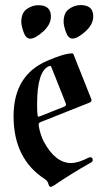

<svg xmlns="http://www.w3.org/2000/svg" viewBox="-20 -723 412 753"><path d="M33.2 0ZM229.5 -637.7Q229.5 -672.9 251 -688Q272.5 -703.1 295.9 -703.1Q345.7 -703.1 345.7 -659.2Q345.7 -627 314.7 -599.4Q283.7 -571.8 264.6 -571.8Q247.6 -571.8 238.5 -597.4Q229.5 -623 229.5 -637.7ZM63.5 -637.2Q63.5 -672.4 85 -687.5Q106.4 -702.6 129.9 -702.6Q179.7 -702.6 179.7 -658.7Q179.7 -626.5 148.7 -598.9Q117.7 -571.3 98.6 -571.3Q81.5 -571.3 72.5 -596.9Q63.5 -622.6 63.5 -637.2ZM33.2 -267.1Q33.2 -427.2 163.6 -483.9Q231.9 -513.7 263.2 -513.7Q266.6 -513.7 268.1 -510.3L337.4 -335.9Q338.9 -333 338.9 -330.1Q338.9 -323.7 330.6 -320.3L140.1 -244.6Q131.3 -241.2 131.3 -234.9Q131.3 -232.4 131.8 -230Q138.2 -193.4 151.9 -167.5Q196.8 -83.5 259.3 -83.5Q284.7 -83.5 323.7 -103Q330.6 -106.4 333.5 -106.4Q343.8 -106.4 343.8 -94.7Q343.8 -89.4 335 -84.5Q262.7 -43.9 192.9 3.4Q183.6 9.8 178.2 9.8Q172.9 9.8 169.7 -2Q166.5 -13.7 155.3 -21Q33.2 -100.1 33.2 -267.1ZM125.5 -314Q125.5 -280.8 127.4 -270Q128.4 -265.6 131.1 -265.6Q133.8 -265.6 137.2 -267.1L231.9 -304.7Q238.8 -307.6 238.8 -313.5Q238.8 -315.9 237.3 -319.3L181.6 -459.5Q179.7 -464.4 177 -464.4Q174.3 -464.4 173.3 -463.9Q125.5 -445.8 125.5 -314Z"/></svg>

Font: UnifrakturMaguntia
Style: Book
Weight: 400
Designer: j. 'mach' wust, Gerrit Ansmann, Georg Duffner, based on a font by Peter Wiegel, original typeface by Carl Albert Fahrenw
Version: Version 2017-03-19